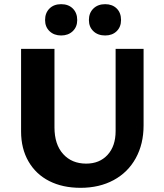

<svg xmlns="http://www.w3.org/2000/svg" viewBox="-20 -892 785 920"><path d="M81 -262V-658H241V-282Q241 -200 282.5 -154Q324 -108 393 -108Q457 -108 495.5 -150Q534 -192 534 -264V-658H668V-291Q668 -202 630.5 -134Q593 -66 524.5 -29Q456 8 366 8Q280 8 216 -24.5Q152 -57 116.5 -118.5Q81 -180 81 -262ZM196 -796Q196 -830 217 -851Q238 -872 273 -872Q308 -872 329 -851Q350 -830 350 -796Q350 -763 328.5 -742.5Q307 -722 273 -722Q239 -722 217.5 -742.5Q196 -763 196 -796ZM406 -796Q406 -830 427.5 -851Q449 -872 484 -872Q518 -872 539 -851.5Q560 -831 560 -796Q560 -763 539 -742.5Q518 -722 484 -722Q449 -722 427.5 -742.5Q406 -763 406 -796Z"/></svg>

Font: Ysabeau Ultrabold
Style: Regular
Weight: 800
Designer: Christian Thalmann (Catharsis Fonts)
Version: Version 0.003